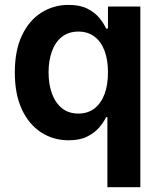

<svg xmlns="http://www.w3.org/2000/svg" viewBox="-20 -573 667 797"><path d="M562.5 204.1H425.8V-86.9H420.4Q410.6 -65.9 391.6 -43.7Q372.6 -21.5 342 -6.1Q311.5 9.3 265.1 9.3Q201.7 9.3 150.9 -23.4Q100.1 -56.2 70.8 -118.9Q41.5 -181.6 41.5 -272Q41.5 -364.3 71.5 -426.8Q101.6 -489.3 152.3 -521Q203.1 -552.7 264.6 -552.7Q312 -552.7 343 -536.9Q374 -521 392.6 -498.3Q411.1 -475.6 420.4 -454.6H428.2V-545.9H562.5ZM305.2 -101.6Q344.7 -101.6 372.3 -123Q399.9 -144.5 414.1 -182.9Q428.2 -221.2 428.2 -272.5Q428.2 -324.2 414.1 -362.1Q399.9 -399.9 372.3 -420.9Q344.7 -441.9 305.2 -441.9Q264.6 -441.9 237.1 -420.2Q209.5 -398.4 195.6 -360.1Q181.6 -321.8 181.6 -272.5Q181.6 -223.1 195.8 -184.3Q210 -145.5 237.5 -123.5Q265.1 -101.6 305.2 -101.6Z"/></svg>

Font: Inter
Style: 650
Weight: 650
Designer: Rasmus Andersson
Foundry: rsms
Version: Version 4.001;git-66647c0bb